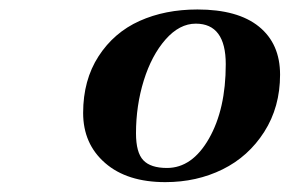

<svg xmlns="http://www.w3.org/2000/svg" viewBox="-20 -775 599 397"><path d="M325.2 -427.7Q377.4 -427.7 412.1 -488.5Q446.8 -549.3 446.8 -642.1Q446.8 -726.1 384.8 -726.1Q351.1 -726.1 322.3 -693.4Q293.5 -660.6 277.3 -608.6Q261.2 -556.6 261.2 -499.5Q261.2 -459.5 276.4 -443.6Q291.5 -427.7 325.2 -427.7ZM388.2 -755.4Q471.7 -755.4 515.4 -720Q559.1 -684.6 559.1 -620.6Q559.1 -553.7 526.4 -502.4Q493.7 -451.2 440.2 -424.8Q386.7 -398.4 321.8 -398.4Q242.7 -398.4 197.3 -438Q151.9 -477.5 151.9 -541.5Q151.9 -609.4 183.8 -658.7Q215.8 -708 268.6 -731.7Q321.3 -755.4 388.2 -755.4Z"/></svg>

Font: QumpellkaNo12
Style: Regular
Weight: 500
Designer: gluk (gluksza@wp.pl)
Foundry: gluk (gluksza@wp.pl)
Version: Version 00.480